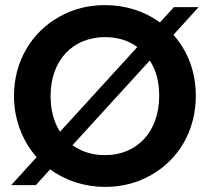

<svg xmlns="http://www.w3.org/2000/svg" viewBox="-20 -728 825 755"><path d="M121 0 177 -62C237 -18 313 7 393 7C458 7 518 -8 573 -39C682 -100 750 -214 750 -351C750 -446 718 -528 662 -591L761 -700H664L609 -640C548 -684 473 -708 393 -708C328 -708 268 -693 213 -662C104 -601 35 -487 35 -351C35 -258 68 -174 124 -110L24 0ZM179 -351C179 -492 267 -582 393 -582C442 -582 485 -569 520 -543L216 -210C191 -249 179 -296 179 -351ZM569 -490C594 -452 606 -406 606 -351C606 -210 519 -118 393 -118C344 -118 302 -131 265 -157Z"/></svg>

Font: Poppins SemiBold
Style: Regular
Weight: 600
Designer: Ninad Kale (Devanagari), Jonny Pinhorn (Latin)
Foundry: Indian Type Foundry
Version: 4.004